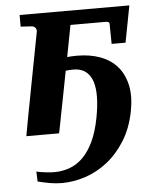

<svg xmlns="http://www.w3.org/2000/svg" viewBox="-51 -530 601 772"><g transform="rotate(-5 250.0 -144.0)"><path d="M415.5 -339.8 414.6 -411.1Q415.5 -422.4 412.6 -426.3Q409.7 -430.2 399.4 -430.2H257.3L232.9 -302.7Q241.7 -303.7 252.2 -304.2Q262.7 -304.7 272.5 -304.7Q324.2 -304.7 365.7 -289.6Q407.2 -274.4 433.8 -244.1Q460.4 -213.9 470.5 -168.5Q480.5 -123 468.8 -63Q455.6 4.9 424.3 54.4Q393.1 104 351.6 136.5Q310.1 168.9 262.5 184.6Q214.8 200.2 168.9 200.2Q143.6 200.2 120.1 196Q96.7 191.9 70.8 185.5L69.3 145Q78.1 147.5 88.1 148.9Q98.1 150.4 108.2 151.6Q118.2 152.8 126.7 153.3Q135.3 153.8 141.1 153.8Q173.8 153.8 203.4 143.1Q232.9 132.3 257.1 108.4Q281.2 84.5 299.6 45.9Q317.9 7.3 328.6 -48.3Q337.4 -93.8 338.1 -131.1Q338.9 -168.5 330.3 -194.8Q321.8 -221.2 302.7 -235.8Q283.7 -250.5 252.9 -250.5Q246.1 -250.5 238 -250Q230 -249.5 222.2 -248.5Q214.8 -209.5 208.7 -178.2Q202.6 -147 197.8 -122.1Q192.9 -97.2 189.2 -78.6Q185.5 -60.1 183.1 -46.4L173.8 0H41.5Q45.4 -22.5 55.2 -74.7Q59.6 -97.2 65.4 -128.2Q71.3 -159.2 79.1 -200.7Q86.9 -242.2 97.2 -295.4Q107.4 -348.6 120.1 -415Q121.6 -423.8 116.5 -430.4Q111.3 -437 102.5 -438L57.1 -440.9V-487.8H500L471.7 -339.8Z"/></g></svg>

Font: Charis SIL CyrE
Style: Bold Italic
Weight: 700
Italic angle: -11°
Foundry: SIL International
Version: Version 5.000